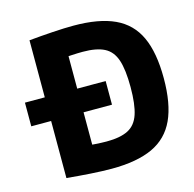

<svg xmlns="http://www.w3.org/2000/svg" viewBox="-108 -851 984 972"><g transform="rotate(-15 383.5 -365.0)"><path d="M22 -303V-427H445V-303ZM360 10Q314 10 251 6Q188 2 126 -4V-726Q188 -732 251 -736Q314 -740 360 -740Q493 -740 575 -702Q657 -664 695 -581.5Q733 -499 733 -365Q733 -231 695 -148.5Q657 -66 575 -28Q493 10 360 10ZM371 -130Q443 -130 484 -151Q525 -172 542 -223Q559 -274 559 -365Q559 -456 542 -507Q525 -558 484 -579Q443 -600 371 -600Q346 -600 309.5 -598Q273 -596 219 -591L296 -669V-61L219 -139Q273 -135 309.5 -132.5Q346 -130 371 -130Z"/></g></svg>

Font: M PLUS 2 ExtraBold
Style: Regular
Weight: 800
Version: Version 1.001